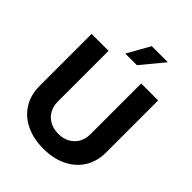

<svg xmlns="http://www.w3.org/2000/svg" viewBox="-263 -1081 1230 1230"><g transform="rotate(45 352.0 -466.0)"><path d="M50.8 -254.1V-727.5H204.3V-266.8Q204.3 -225.6 222.7 -192.9Q241.1 -160.3 274.8 -141.9Q308.4 -123.6 352.1 -123.6Q396.2 -123.6 429.7 -141.9Q463.2 -160.3 481.6 -192.8Q500 -225.3 500 -266.8V-727.5H653.5V-254.1Q653.5 -175.8 616.2 -115.4Q578.8 -55 510.5 -21.6Q442.3 11.7 352.1 11.7Q262 11.7 193.6 -21.5Q125.2 -54.7 88 -115.1Q50.8 -175.5 50.8 -254.1ZM378.9 -944.4H524.6L397.5 -790.7H292.4Z"/></g></svg>

Font: Intratopia Thin
Style: Regular
Weight: 100
Designer: Rasmus Andersson
Foundry: rsms
Version: Version 3.000;Glyphs 3.2.3 (3260)